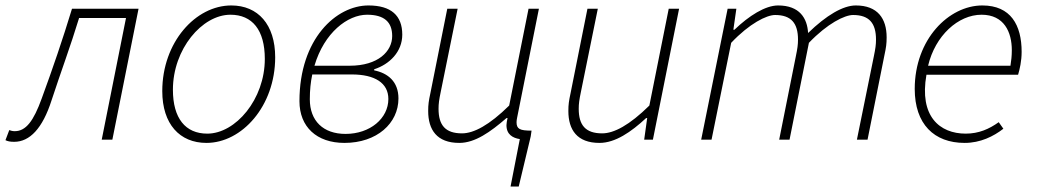

<svg xmlns="http://www.w3.org/2000/svg" viewBox="-46 -512 3802 704"><path d="M6 8C63 8 110 -41 143 -144C176 -245 213 -344 244 -446H416L327 0H366L462 -480H218C184 -368 147 -260 107 -151C77 -68 49 -31 8 -31C0 -31 -7 -33 -12 -35L-26 2C-18 6 -9 8 6 8Z M711 12C841 12 963 -123 963 -302C963 -422 900 -492 802 -492C671 -492 549 -357 549 -178C549 -57 613 12 711 12ZM714 -22C634 -22 588 -78 588 -183C588 -332 695 -458 799 -458C879 -458 925 -402 925 -296C925 -148 818 -22 714 -22Z M1217 12C1336 12 1415 -60 1415 -151C1415 -213 1376 -244 1326 -254V-258C1382 -276 1429 -322 1429 -385C1429 -455 1388 -492 1305 -492C1187 -492 1052 -370 1052 -141C1052 -47 1115 12 1217 12ZM1221 -21C1139 -21 1090 -69 1090 -148C1090 -181 1093 -211 1099 -239H1244C1328 -239 1378 -208 1378 -149C1378 -78 1311 -21 1221 -21ZM1300 -458C1363 -458 1392 -431 1392 -380C1392 -324 1341 -271 1236 -271H1107C1143 -393 1229 -458 1300 -458Z M1826 172H1856L1900 -12L1903 -33C1860 -33 1848 -39 1848 -64C1848 -70 1849 -74 1850 -80L1930 -480H1892L1821 -125C1748 -53 1691 -23 1648 -23C1587 -23 1562 -53 1562 -113C1562 -132 1564 -146 1570 -175L1632 -480H1594L1532 -170C1526 -142 1524 -129 1524 -105C1524 -36 1556 12 1638 12C1696 12 1752 -28 1811 -79H1815C1813 -70 1811 -60 1811 -53C1811 -19 1834 -6 1860 -2Z M2152 12C2210 12 2268 -28 2323 -79H2327L2316 0H2348L2444 -480H2406L2335 -125C2262 -53 2205 -23 2162 -23C2101 -23 2076 -53 2076 -113C2076 -132 2078 -146 2084 -175L2146 -480H2108L2046 -170C2040 -142 2038 -129 2038 -105C2038 -36 2070 12 2152 12Z M2525 0H2563L2635 -355C2702 -426 2765 -457 2796 -457C2855 -457 2880 -427 2880 -367C2880 -348 2878 -334 2872 -305L2811 0H2849L2920 -355C2988 -426 3051 -457 3082 -457C3141 -457 3166 -427 3166 -367C3166 -348 3164 -334 3158 -305L3096 0H3135L3197 -310C3203 -338 3205 -351 3205 -375C3205 -444 3172 -492 3092 -492C3045 -492 2984 -456 2917 -391C2914 -445 2886 -492 2807 -492C2760 -492 2700 -454 2647 -403H2643L2654 -480H2622Z M3491 12C3549 12 3597 -12 3633 -40L3616 -64C3581 -39 3543 -22 3495 -22C3399 -22 3324 -86 3351 -238H3687C3693 -258 3700 -288 3700 -322C3700 -420 3660 -492 3556 -492C3433 -492 3308 -368 3308 -186C3308 -57 3379 12 3491 12ZM3357 -271C3383 -381 3467 -458 3553 -458C3636 -458 3664 -394 3664 -328C3664 -307 3662 -290 3659 -271Z"/></svg>

Font: Source Sans Pro Light
Style: Italic
Weight: 300
Italic angle: -11°
Designer: Paul D. Hunt
Foundry: Adobe Systems Incorporated
Version: Version 3.006;hotconv 1.0.111;makeotfexe 2.5.65597